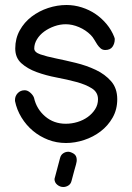

<svg xmlns="http://www.w3.org/2000/svg" viewBox="-20 -574 529 768"><path d="M437 -425Q439 -423 439 -417Q439 -400 430 -387Q421 -374 401 -374Q390 -374 382.5 -380.5Q375 -387 369 -396Q363 -405 357 -415.5Q351 -426 343 -434Q323 -454 296 -465.5Q269 -477 243 -477Q220 -477 197.5 -469Q175 -461 157 -448Q139 -435 128 -417Q117 -399 117 -380Q117 -365 141.5 -356.5Q166 -348 203 -340.5Q240 -333 283 -322.5Q326 -312 363 -294.5Q400 -277 424.5 -249Q449 -221 449 -177Q449 -136 430.5 -103.5Q412 -71 382.5 -48.5Q353 -26 316.5 -14Q280 -2 244 -2Q206 -2 172.5 -15Q139 -28 112 -50.5Q85 -73 66 -104Q47 -135 40 -170V-174Q40 -190 51 -201.5Q62 -213 79 -213Q90 -213 101 -203.5Q112 -194 116 -183Q126 -138 160.5 -108.5Q195 -79 243 -79Q267 -79 290 -86Q313 -93 331 -106Q349 -119 360.5 -137Q372 -155 372 -177Q372 -205 347.5 -220.5Q323 -236 286 -246Q249 -256 206.5 -264Q164 -272 127 -285.5Q90 -299 65.5 -321Q41 -343 41 -380Q41 -420 59 -452.5Q77 -485 106.5 -507.5Q136 -530 172.5 -542Q209 -554 246 -554Q277 -554 307 -544.5Q337 -535 362 -518Q387 -501 406.5 -477.5Q426 -454 437 -426ZM199 138Q199 139 198.5 140Q198 141 198 142Q198 156 209 165Q220 174 233 174Q244 174 253.5 168Q263 162 266 150Q273 122 277.5 107Q282 92 284 84Q286 76 286.5 72.5Q287 69 287 66Q287 48 274.5 40.5Q262 33 253 33Q242 33 232.5 39.5Q223 46 220 59Z"/></svg>

Font: VDS Compensated
Style: Light
Weight: 300
Designer: artmaker
Foundry: artmaker
Version: Version 1.000 2012 initial release